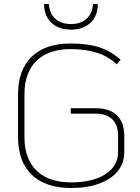

<svg xmlns="http://www.w3.org/2000/svg" viewBox="-20 -928 698 958"><path d="M70 -244V-457Q70 -579 138 -645Q206 -711 333 -711Q418 -711 475.5 -692Q533 -673 582 -630L562 -607Q485 -683 333 -683Q222 -683 162 -624.5Q102 -566 102 -457V-244Q102 -135 162.5 -76.5Q223 -18 335 -18Q442 -18 505.5 -58.5Q569 -99 569 -168V-251Q569 -305 540 -333Q511 -361 456 -361H333V-388H456Q526 -388 563 -353Q600 -318 600 -251V-168Q600 -114 567.5 -74Q535 -34 475 -12Q415 10 335 10Q207 10 138.5 -56Q70 -122 70 -244ZM200 -908H224Q227 -861 256 -834.5Q285 -808 334 -808Q383 -808 412 -834.5Q441 -861 444 -908H468Q468 -849 431.5 -814.5Q395 -780 334 -780Q273 -780 236.5 -814.5Q200 -849 200 -908Z"/></svg>

Font: KoHo ExtraLight
Style: Regular
Weight: 275
Version: Version 1.000; ttfautohint (v1.6)